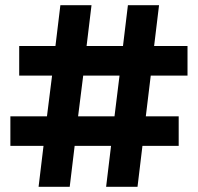

<svg xmlns="http://www.w3.org/2000/svg" viewBox="-20 -720 763 740"><path d="M128.7 0 147.7 -157.7H20V-271.7H161L180.7 -428.7H54V-542.7H193.7L212.7 -700H332.7L313.7 -542.7H454L473 -700H593L574 -542.7H702.7V-428.7H561L542 -271.7H668.7V-157.7H529L510 0H389L408 -157.7H267.7L248.7 0ZM281 -271.7H421.3L440.7 -428.7H300.7Z"/></svg>

Font: MuseoModerno Thin
Style: Regular
Weight: 100
Designer: Pablo Cosgaya, Héctor Gatti, Marcela Romero, and the Authors of The MuseoModerno Project.
Foundry: Omnibus-Type Team
Version: Version 1.003